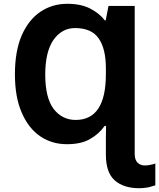

<svg xmlns="http://www.w3.org/2000/svg" viewBox="-20 -745 833 1005"><path d="M332 -725.1Q403.8 -725.1 452.1 -700.2Q501 -674.8 528.8 -638.2H533.2L547.9 -713.9H685.1V61Q685.1 91.8 700.2 106.4Q714.8 121.1 737.8 121.1Q756.3 121.1 770 117.2Q781.7 115.2 793 110.8V225.1Q785.2 228 757.8 235.4Q732.4 240.2 709 240.2Q627 240.2 580.6 199.2Q534.2 158.2 534.2 64V29.8V-27.3Q534.2 -40 535.2 -85.9H527.8Q497.6 -43 450.2 -16.6Q404.3 9.8 330.1 9.8Q251.5 9.8 190.4 -31.7Q128.9 -73.7 93.8 -155.3Q58.1 -235.8 58.1 -356.9Q58.1 -477.1 93.8 -560.1Q130.4 -642.6 191.9 -683.6Q253.9 -725.1 332 -725.1ZM373 -598.1Q303.7 -598.1 259.8 -536.1Q216.8 -473.1 216.8 -355Q216.8 -233.4 260.7 -174.8Q305.7 -117.2 376 -117.2Q534.2 -117.2 534.2 -356V-387.2Q534.2 -489.3 497.1 -543Q460 -598.1 373 -598.1Z"/></svg>

Font: Droid Sans Thai
Style: Bold
Weight: 700
Designer: Steve Matteson
Foundry: Ascender Corporation
Version: Version 1.00